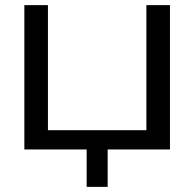

<svg xmlns="http://www.w3.org/2000/svg" viewBox="-20 -583 757 749"><path d="M318 146V-42H400V146ZM593 -75 551 -33V-563H643V0H75V-563H167V-33L124 -75Z"/></svg>

Font: Unbounded Light
Style: Regular
Weight: 300
Designer: Luke Prowse, Jean-Baptiste Morizot, Fátima Lázaro, Florian Runge
Foundry: NaN
Version: Version 1.700